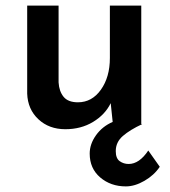

<svg xmlns="http://www.w3.org/2000/svg" viewBox="-20 -443 606 685"><path d="M213 18Q155 18 117 -17.5Q79 -53 77 -109V-423H189V-149Q191 -117 207 -97.5Q223 -78 258 -78Q308 -78 340 -123Q372 -168 372 -236V-423H484V-1L487 0Q444 20 418.5 42Q393 64 393 96Q393 122 407 132Q421 142 439 142Q477 142 509 94L550 152Q530 182 495.5 202Q461 222 429 222Q375 222 337.5 190Q300 158 300 105Q300 71 322.5 39.5Q345 8 382 -8L375 -75Q355 -34 312 -8Q269 18 213 18Z"/></svg>

Font: Synthetic SemiBold
Style: Regular
Weight: 600
Designer: Santiago Orozco
Foundry: Typemade
Version: Version 2.000; ttfautohint (v1.8.4.7-5d5b)